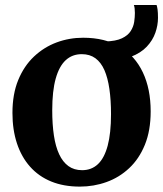

<svg xmlns="http://www.w3.org/2000/svg" viewBox="-20 -716 636 748"><path d="M28.5 -276Q28.5 -349.5 51 -404.2Q73.5 -459 112.5 -495.8Q151.5 -532.5 200.8 -550.8Q250 -569 304 -569Q389 -569 447.5 -533.8Q506 -498.5 536.5 -434Q567 -369.5 567 -282Q567 -207.5 544.5 -152.2Q522 -97 483.2 -60.8Q444.5 -24.5 395 -6.8Q345.5 11 291 11Q228 11 179.2 -9Q130.5 -29 97 -66.8Q63.5 -104.5 46 -157.5Q28.5 -210.5 28.5 -276ZM300 -53Q336.5 -53 361.5 -76.5Q386.5 -100 399.5 -148.5Q412.5 -197 412.5 -271.5Q412.5 -326 406.2 -369.2Q400 -412.5 386.8 -442.8Q373.5 -473 351.8 -489Q330 -505 298.5 -505Q261.5 -505 236 -481.5Q210.5 -458 197 -409.8Q183.5 -361.5 183.5 -286.5Q183.5 -231.5 190 -188.2Q196.5 -145 210.5 -115Q224.5 -85 246.5 -69Q268.5 -53 300 -53ZM394.5 -480 389.5 -554.5Q431.5 -555.5 455 -566.8Q478.5 -578 489.2 -595Q500 -612 502.8 -630.8Q505.5 -649.5 505.5 -665.5Q505.5 -675.5 504.5 -683.5Q503.5 -691.5 501.5 -696.5H590Q592 -691.5 593.8 -679.2Q595.5 -667 595.5 -646.5Q595.5 -617.5 585.2 -588.2Q575 -559 551.8 -534.2Q528.5 -509.5 490 -494.8Q451.5 -480 394.5 -480Z"/></svg>

Font: Merriweather 20pt
Style: Bold
Weight: 700
Version: Version 2.100